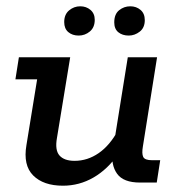

<svg xmlns="http://www.w3.org/2000/svg" viewBox="-20 -580 566 610"><path d="M180 10Q118 10 85.5 -22.5Q53 -55 64 -119L98 -328H29L40 -398H203L161 -142Q154 -103 169 -86Q184 -69 217 -69Q258 -69 293.5 -93.5Q329 -118 355 -166L343 -130L386 -398H479L434 -115Q430 -92 435 -81.5Q440 -71 463 -71H489L478 0H425Q372 0 352 -28Q332 -56 338 -100L340 -116L356 -91Q322 -42 277 -16Q232 10 180 10ZM230 -467Q210 -467 197 -478Q184 -489 184 -510Q184 -534 199.5 -547Q215 -560 235 -560Q254 -560 267.5 -548.5Q281 -537 281 -517Q281 -493 265.5 -480Q250 -467 230 -467ZM389 -467Q369 -467 356 -477.5Q343 -488 343 -509Q343 -535 358.5 -547.5Q374 -560 394 -560Q413 -560 426.5 -548.5Q440 -537 440 -516Q440 -492 424 -479.5Q408 -467 389 -467Z"/></svg>

Font: Rokkitt Medium
Style: Italic
Weight: 500
Italic angle: -9°
Designer: Vernon Adams
Foundry: Vernon Adams
Version: Version 3.103